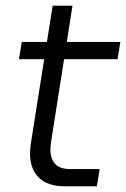

<svg xmlns="http://www.w3.org/2000/svg" viewBox="-20 -658 445 678"><path d="M210 0Q148 0 117 -31Q86 -62 86 -116Q86 -133 89 -152L166 -638H236L161 -161Q158 -143 158 -130Q158 -98 174.5 -79.5Q191 -61 228 -61H332L322 0ZM47 -449 57 -510H405L395 -449Z"/></svg>

Font: MuseoModerno Thin Light
Style: Italic
Weight: 300
Italic angle: -9°
Version: Version 1.003